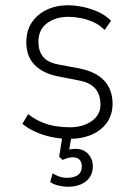

<svg xmlns="http://www.w3.org/2000/svg" viewBox="-20 -520 512 730"><path d="M243 8Q209 8 176 1Q143 -6 114.5 -19Q86 -32 65 -49L87 -86Q112 -67 137.5 -56Q163 -45 190.5 -40.5Q218 -36 245 -36Q295 -36 328.5 -59.5Q362 -83 362 -122Q362 -161 341.5 -184Q321 -207 280 -214L199 -230Q143 -241 111.5 -273.5Q80 -306 80 -359Q80 -403 100.5 -434Q121 -465 157 -482.5Q193 -500 239 -500Q265 -500 296 -493.5Q327 -487 355 -474Q383 -461 402 -441L378 -406Q358 -426 334 -436.5Q310 -447 286 -451.5Q262 -456 240 -456Q191 -456 158.5 -431.5Q126 -407 126 -361Q126 -327 143 -305Q160 -283 201 -275L281 -260Q346 -247 377 -212.5Q408 -178 408 -125Q408 -86 388 -56Q368 -26 330.5 -9Q293 8 243 8ZM240 190Q221 190 202 185.5Q183 181 171 172L180 139Q193 147 206 151.5Q219 156 234 156Q263 156 277 145Q291 134 291 113Q291 97 282.5 87.5Q274 78 256 78Q247 78 238 80.5Q229 83 218 88L205 76L220 -20H255L242 55L225 54Q233 50 245.5 48Q258 46 269 46Q288 46 302 54.5Q316 63 324.5 78Q333 93 333 113Q333 136 321.5 153.5Q310 171 288.5 180.5Q267 190 240 190Z"/></svg>

Font: Nunito Sans 7pt Condensed ExtraLight
Style: Regular
Weight: 250
Width: 3
Designer: Vernon Adams
Foundry: Vernon Adams
Version: Version 3.101;gftools[0.9.27]